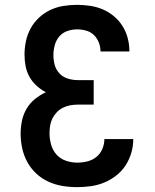

<svg xmlns="http://www.w3.org/2000/svg" viewBox="-20 -763 640 791"><path d="M298 8Q267 8 237 3Q207 -2 179.5 -14.5Q152 -27 129.5 -48Q107 -69 92.5 -95.5Q78 -122 71.5 -152Q65 -182 65 -212Q65 -239 70.5 -265.5Q76 -292 89.5 -315Q103 -338 124 -355Q145 -372 169 -383Q148 -394 130.5 -410Q113 -426 101.5 -446.5Q90 -467 85.5 -490.5Q81 -514 81 -538Q81 -566 87 -594Q93 -622 106.5 -646.5Q120 -671 141 -690.5Q162 -710 187.5 -722Q213 -734 241 -738.5Q269 -743 297 -743Q324 -743 351 -739Q378 -735 403 -724.5Q428 -714 449 -696.5Q470 -679 484.5 -656Q499 -633 506 -606.5Q513 -580 513 -553V-551H394V-552Q394 -570 387 -588Q380 -606 366.5 -619Q353 -632 334.5 -637Q316 -642 297 -642Q277 -642 257 -635Q237 -628 224 -612.5Q211 -597 205.5 -576.5Q200 -556 200 -536Q200 -515 205.5 -495Q211 -475 225.5 -460Q240 -445 260 -439Q280 -433 300 -433H366V-332H300Q284 -332 268.5 -329Q253 -326 239 -319Q225 -312 214 -300.5Q203 -289 196 -275Q189 -261 186.5 -245.5Q184 -230 184 -214Q184 -191 190.5 -167.5Q197 -144 212.5 -126.5Q228 -109 251 -101Q274 -93 298 -93Q319 -93 339.5 -98Q360 -103 376.5 -116Q393 -129 401.5 -149Q410 -169 410 -190H529Q529 -161 521 -133.5Q513 -106 497.5 -82Q482 -58 459 -40Q436 -22 409.5 -11Q383 0 354.5 4Q326 8 298 8Z"/></svg>

Font: Iosevka Aile
Style: Bold
Weight: 700
Designer: Belleve Invis
Foundry: Belleve Invis
Version: Version 28.0.1; ttfautohint (v1.8.4)